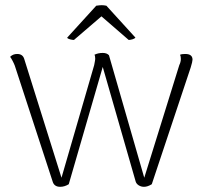

<svg xmlns="http://www.w3.org/2000/svg" viewBox="-20 -711 785 740"><path d="M183 -11 37 -458Q34 -466 28.5 -476.5Q23 -487 19 -492Q30 -503 46 -503Q67 -503 73 -485L217 -26L343 -460Q347 -480 347 -484Q347 -496 344 -500Q358 -507 376 -507Q392 -507 400 -498L536 -26L671 -460Q677 -472 677 -484Q677 -494 674 -500Q680 -503 694 -503Q722 -503 722 -481Q722 -474 715 -451L565 -1Q549 9 535 9Q524 9 515 3.5Q506 -2 503 -11L376 -453L245 -1Q229 9 212 9Q189 9 183 -11ZM239 -566 351 -689Q365 -691 372 -691Q380 -691 390 -689L502 -566Q499 -562 490.5 -559.5Q482 -557 476 -557L371 -648L265 -557Q259 -557 249.5 -559.5Q240 -562 239 -566Z"/></svg>

Font: Arima Madurai ExtraLight
Style: Regular
Weight: 275
Designer: Joana Correia and Natanael Gama
Foundry: NDISCOVER
Version: Version 1.019